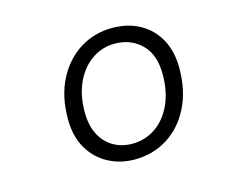

<svg xmlns="http://www.w3.org/2000/svg" viewBox="-70 -839 739 618"><g transform="rotate(-15 300.0 -530.0)"><path d="M309 -316Q262 -316 222.2 -337Q182.5 -358 158.5 -398.5Q134.5 -439 134.5 -497.5Q134.5 -573 163 -628.2Q191.5 -683.5 239.8 -713.8Q288 -744 348 -744Q399.5 -744 439 -722.2Q478.5 -700.5 501 -660.2Q523.5 -620 523.5 -563.5Q523.5 -488 495.2 -432.2Q467 -376.5 418.5 -346.2Q370 -316 309 -316ZM315 -367Q357 -367 391.5 -390Q426 -413 446.2 -456Q466.5 -499 466.5 -558.5Q466.5 -623.5 431.5 -658.2Q396.5 -693 342 -693Q301 -693 267 -670Q233 -647 212.8 -604.8Q192.5 -562.5 192.5 -504.5Q192.5 -461 208.2 -430.2Q224 -399.5 251.8 -383.2Q279.5 -367 315 -367Z"/></g></svg>

Font: Spline Sans Mono Light
Style: Italic
Weight: 300
Italic angle: -4°
Monospace: yes
Version: Version 1.004